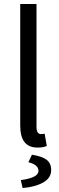

<svg xmlns="http://www.w3.org/2000/svg" viewBox="-20 -732 295 968"><path d="M82 -98V-712H164V-92Q164 -56 187 -56Q196 -56 205 -58L216 4Q198 12 169 12Q82 12 82 -98ZM85 176Q174 164 174 130Q174 98 123 86L141 48Q192 56 215 73.5Q238 91 238 125Q238 166 197 188.5Q156 211 94 216Z"/></svg>

Font: RibengUni
Style: Regular
Weight: 400
Designer: (1) Dr. Andrew Glass (Senior Program Manager at Microsoft Corporation)
(2) Bivuti Chakma (Chakma Font Designer & Keyboar
Foundry: Bivuti Chakma
Version: Version 2.2022; Updated on: 03 June 2022; Friday